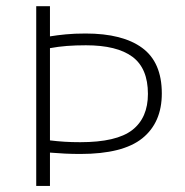

<svg xmlns="http://www.w3.org/2000/svg" viewBox="-20 -616 612 636"><path d="M100 0V-595.5H145.5V-495.5Q169.5 -499.5 197.8 -502.2Q226 -505 263.5 -505Q386.5 -505 451.2 -457.2Q516 -409.5 516 -306.5Q516 -210 451.5 -158Q387 -106 246 -106Q219.5 -106 195 -107.2Q170.5 -108.5 145.5 -110.5V0ZM246 -145Q366 -145 418 -185.2Q470 -225.5 470 -305Q470 -389.5 418.8 -427.8Q367.5 -466 264.5 -466Q230.5 -466 201.5 -463.8Q172.5 -461.5 145.5 -456.5V-151Q170 -148 193.8 -146.5Q217.5 -145 246 -145Z"/></svg>

Font: Encode Sans SC SemiExpanded ExtraLight
Style: Regular
Weight: 250
Width: 6
Designer: Multiple Designers
Foundry: Impallari Type
Version: Version 3.002